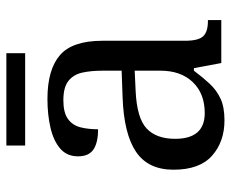

<svg xmlns="http://www.w3.org/2000/svg" viewBox="-81 -634 725 603"><g transform="rotate(-90 281.5 -332.5)"><path d="M205 10Q138 10 94 -29Q50 -68 50 -150Q50 -230 106.5 -268Q163 -306 278 -310L361 -313V-373Q361 -409 355 -436.5Q349 -464 329 -480Q309 -496 268 -496Q230 -496 210 -482Q190 -468 183.5 -443.5Q177 -419 177 -387Q135 -387 113.5 -401.5Q92 -416 92 -450Q92 -485 116.5 -506Q141 -527 182 -536.5Q223 -546 272 -546Q364 -546 409.5 -507Q455 -468 455 -373V-114Q455 -72 469 -57Q483 -42 517 -42H520V0H385L369 -86H361Q340 -58 320 -36.5Q300 -15 273.5 -2.5Q247 10 205 10ZM228 -52Q289 -52 325 -89.5Q361 -127 361 -191V-272L297 -269Q212 -265 179.5 -234.5Q147 -204 147 -145Q147 -52 228 -52ZM126 -616V-675H416V-616Z"/></g></svg>

Font: Noto Serif Ahom
Style: Regular
Weight: 400
Designer: Monotype Design Team
Foundry: Monotype Imaging Inc.
Version: Version 2.007; ttfautohint (v1.8.4.7-5d5b)